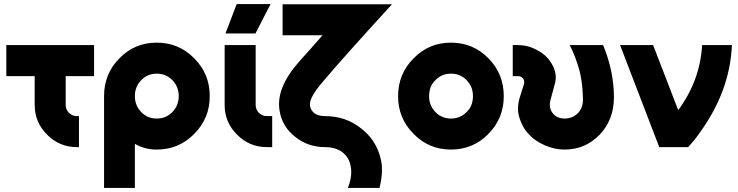

<svg xmlns="http://www.w3.org/2000/svg" viewBox="-20 -721 3617 941"><path d="M11 -500V-348H150V-207Q150 -121 211 -61Q271 0 357 0H367V-152H357Q334 -152 318 -168Q302 -184 302 -207V-348H441V-500Z M748 -360Q794 -360 825 -328Q856 -296 856 -250Q856 -204 825 -172Q794 -140 748 -140Q703 -140 672 -172Q641 -204 641 -250Q641 -296 672 -328Q703 -360 748 -360ZM748 -512Q640 -512 565 -435Q490 -359 490 -250V200H641V-16Q689 12 748 12Q857 12 932 -65Q1008 -141 1008 -250Q1008 -359 932 -435Q857 -512 748 -512Z M1081 -500V-207Q1081 -121 1142 -61Q1202 0 1288 0H1314V-152H1288Q1265 -152 1249 -168Q1233 -184 1233 -207V-500ZM1085 -557H1232L1306 -701H1140Z M1365 -700V-548H1561Q1561 -548 1560 -547Q1559 -546 1554 -540.5Q1549 -535 1536.5 -520.5Q1524 -506 1502 -481.5Q1480 -457 1446 -419Q1332 -290 1350 -180Q1362 -101 1426 -51Q1489 0 1572 0Q1624 0 1658 25Q1690 50 1698 90Q1709 139 1685 200H1840Q1851 156 1852 118.5Q1853 81 1844 50Q1821 -38 1747 -94Q1673 -152 1572 -152Q1540 -152 1521 -166Q1502 -181 1499 -205Q1495 -242 1561 -319Q1614 -382 1699 -477Q1784 -572 1901 -700Z M2190 -512Q2082 -512 2007 -435Q1931 -359 1931 -250Q1931 -141 2007 -65Q2082 12 2190 12Q2299 12 2374 -65Q2449 -141 2449 -250Q2449 -359 2374 -435Q2299 -512 2190 -512ZM2190 -360Q2236 -360 2267 -328Q2298 -296 2298 -250Q2298 -227 2290.5 -207Q2283 -187 2267 -172Q2236 -140 2190 -140Q2145 -140 2114 -172Q2083 -204 2083 -250Q2083 -273 2090.5 -293Q2098 -313 2114 -328Q2145 -360 2190 -360Z M2493 -500V-348H2519Q2532 -348 2543 -337Q2552 -325 2548 -309L2527 -242Q2511 -189 2526 -143Q2533 -120 2544.5 -99.5Q2556 -79 2572 -63Q2588 -45 2608.5 -31.5Q2629 -18 2652 -8Q2676 2 2699.5 7Q2723 12 2748 12Q2848 12 2919 -61Q2988 -133 2989 -242Q2989 -371 2936 -500H2772Q2784 -477 2793.5 -453.5Q2803 -430 2810 -408Q2823 -371 2829.5 -328Q2836 -285 2837 -235Q2838 -193 2812 -166Q2785 -140 2748 -140Q2710 -140 2689 -166Q2667 -194 2679 -235L2699 -309Q2706 -333 2703 -355.5Q2700 -378 2689 -399Q2676 -425 2657 -443.5Q2638 -462 2613 -475Q2590 -488 2566.5 -494Q2543 -500 2519 -500Z M3019 -500 3211 0H3353Q3366 -14 3381 -32.5Q3396 -51 3412 -74Q3558 -277 3567 -500H3421Q3416 -412 3386.5 -332.5Q3357 -253 3304 -181L3181 -500Z"/></svg>

Font: Unageo
Style: ExtraBold
Weight: 800
Designer: Richard Sepsi
Foundry: Richard Sepsi
Version: Version 2.000